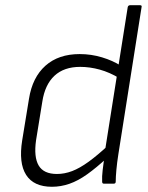

<svg xmlns="http://www.w3.org/2000/svg" viewBox="-20 -703 567 735"><path d="M179 12Q109 12 80 -33.5Q51 -79 65 -166L91 -325Q104 -407 154 -451.5Q204 -496 285 -496Q329 -496 370.5 -483.5Q412 -471 443 -451L438 -403Q400 -426 362 -436.5Q324 -447 287 -447Q225 -447 188.5 -413Q152 -379 142 -314L118 -166Q109 -102 128 -69.5Q147 -37 198 -37Q227 -37 256 -48Q285 -59 319.5 -84Q354 -109 398 -150L389 -98Q349 -61 314 -36Q279 -11 246 0.5Q213 12 179 12ZM377 0Q371 0 371 -8Q370 -27 373 -52Q376 -77 379 -98L382 -126L469 -676Q471 -683 478 -683H516Q524 -683 522 -676L433 -112Q428 -80 425.5 -52.5Q423 -25 423 -8Q423 0 416 0Z"/></svg>

Font: Sofia Sans Light
Style: Italic
Weight: 300
Italic angle: -9°
Version: Version 4.100-B